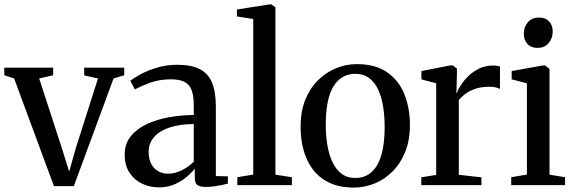

<svg xmlns="http://www.w3.org/2000/svg" viewBox="-26 -839 2600 870"><path d="M218.5 4.5 38 -483.5 -6.5 -498V-532.5H215V-498L151.5 -483.5L254.5 -167L287.5 -61.5L316.5 -164.5L418 -483.5L355.5 -497.5V-532.5H537V-498L488.5 -483.5L308.5 4.5Z M694 10Q653.5 10 618.2 -6.5Q583 -23 561 -56Q539 -89 539 -139Q539 -187.5 566.5 -221.5Q594 -255.5 639.5 -276.8Q685 -298 740.5 -307.8Q796 -317.5 852 -318V-361.5Q852 -402 843.2 -428Q834.5 -454 812.2 -466.8Q790 -479.5 749 -479.5Q695 -479.5 653 -463.8Q611 -448 585 -434L564.5 -473Q578.5 -484.5 609.8 -501.8Q641 -519 684.5 -532.2Q728 -545.5 777.5 -545.5Q841 -545.5 879.2 -525.8Q917.5 -506 934.8 -464.5Q952 -423 952 -358V-41L1006.5 -40V-7Q995.5 -4 979 -0.5Q962.5 3 944 5.5Q925.5 8 908 8Q881.5 8 869 -0.2Q856.5 -8.5 856.5 -36V-75Q846 -60.5 823.2 -40.2Q800.5 -20 767.8 -5Q735 10 694 10ZM736 -52Q766 -52 796.8 -67Q827.5 -82 852 -106V-277Q787 -276.5 741.2 -261Q695.5 -245.5 671.5 -217.2Q647.5 -189 647.5 -151.5Q647.5 -118.5 659.2 -96.2Q671 -74 691 -63Q711 -52 736 -52Z M1121.5 -48V-753L1047.5 -764.5V-796L1194.5 -819H1204L1222 -805.5V-47.5L1296.5 -36V0H1049.5V-36Z M1336 -265Q1336 -334 1357.2 -386.8Q1378.5 -439.5 1415 -475.5Q1451.5 -511.5 1497 -530Q1542.5 -548.5 1590.5 -548.5Q1674.5 -548.5 1727.8 -511.8Q1781 -475 1806.2 -412.5Q1831.5 -350 1831.5 -272.5Q1831.5 -203.5 1810 -150.5Q1788.5 -97.5 1752.2 -61.5Q1716 -25.5 1670.5 -7.2Q1625 11 1577 11Q1514.5 11 1468.8 -10Q1423 -31 1393.8 -68.5Q1364.5 -106 1350.2 -156.2Q1336 -206.5 1336 -265ZM1584.5 -32.5Q1626.5 -32.5 1656.2 -58Q1686 -83.5 1701.5 -134.8Q1717 -186 1717 -262.5Q1717 -312 1710 -355.8Q1703 -399.5 1687.5 -433Q1672 -466.5 1646.5 -485.5Q1621 -504.5 1584.5 -504.5Q1542 -504.5 1511.8 -479.2Q1481.5 -454 1465.8 -403Q1450 -352 1450 -275Q1450 -225 1457.5 -181Q1465 -137 1480.8 -103.8Q1496.5 -70.5 1522 -51.5Q1547.5 -32.5 1584.5 -32.5Z M1883 0V-35.5L1950.5 -46.5V-461.5L1883.5 -479.5V-517L2013.5 -542.5H2026L2044.5 -528V-502L2042 -415L2044 -418Q2048 -430.5 2060.8 -451Q2073.5 -471.5 2094.5 -492.5Q2115.5 -513.5 2144 -527.8Q2172.5 -542 2207.5 -542Q2220 -542 2227.5 -540.5Q2235 -539 2239.5 -537.5V-435.5Q2234.5 -439 2222.2 -442.5Q2210 -446 2191.5 -446Q2158 -446 2131.8 -437.8Q2105.5 -429.5 2086.2 -416Q2067 -402.5 2053 -385.5V-47L2155.5 -35.5V0Z M2290.5 0V-36L2361.5 -48V-461.5L2292.5 -479.5V-517L2434 -542.5H2444L2464 -526.5V-47.5L2534.5 -36V0ZM2408.5 -622Q2380 -622 2363.8 -640Q2347.5 -658 2347.5 -686Q2347.5 -716.5 2365.8 -738Q2384 -759.5 2416.5 -759.5H2417.5Q2446 -759.5 2462.2 -741.8Q2478.5 -724 2478.5 -696Q2478.5 -665.5 2460 -643.8Q2441.5 -622 2409.5 -622Z"/></svg>

Font: Merriweather 72pt
Style: Regular
Weight: 400
Version: Version 2.100